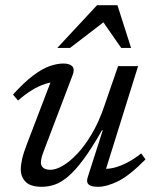

<svg xmlns="http://www.w3.org/2000/svg" viewBox="-20 -709 590 739"><path d="M317.5 -26.5 375.5 -207.5H372.5Q333 -138 300.8 -94.8Q268.5 -51.5 241.2 -28.8Q214 -6 189.5 2Q165 10 140.5 10Q98 10 79 -8.8Q60 -27.5 60 -57.5Q60 -74.5 65.5 -98.5Q71 -122.5 85.5 -159.5L184 -417L197.5 -393Q179 -394 154.5 -386.2Q130 -378.5 103.2 -362.2Q76.5 -346 49.5 -322L30 -345Q73 -392.5 107.8 -418.5Q142.5 -444.5 171.2 -454.5Q200 -464.5 223.5 -464.5Q248.5 -464.5 258.5 -453.5Q268.5 -442.5 259 -418.5L148 -126.5Q143 -113.5 140.2 -102.8Q137.5 -92 137.5 -84Q137.5 -70 146.8 -62.8Q156 -55.5 174.5 -55.5Q195 -55.5 222 -71.2Q249 -87 278 -117.8Q307 -148.5 334.2 -195Q361.5 -241.5 382 -302.5L434.5 -454.5H511.5L382 -39.5L375 -60Q394 -57.5 418 -63.2Q442 -69 469.2 -83Q496.5 -97 523.5 -118.5L540 -95.5Q478.5 -33 434.5 -11.5Q390.5 10 358.5 10Q330.5 10 321 1Q311.5 -8 317.5 -26.5ZM200.5 -524.5 353.5 -689H432L484.5 -524.5H446.5L372.5 -631H388.5L249.5 -524.5Z"/></svg>

Font: Newsreader
Style: Italic
Weight: 400
Italic angle: -17°
Designer: Hugues Gentile
Foundry: Production Type
Version: Version 1.003